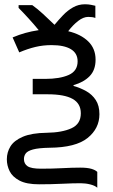

<svg xmlns="http://www.w3.org/2000/svg" viewBox="-20 -684 530 898"><path d="M377 -664Q393 -664 405.5 -661.5Q418 -659 426 -657V-600Q413 -605 393 -605Q370 -605 345.5 -586Q321 -567 299 -538Q358 -524 392.5 -490.5Q427 -457 427 -405Q427 -356 399 -327.5Q371 -299 324 -286V-282Q356 -273 383.5 -257.5Q411 -242 428 -216Q445 -190 445 -150Q445 -83 389.5 -38.5Q334 6 212 7Q160 8 134.5 15Q109 22 100.5 33.5Q92 45 92 60Q92 82 109 93.5Q126 105 172 105Q225 105 271.5 102.5Q318 100 355 100Q388 100 407 105.5Q426 111 435 120V194Q424 184 402 178.5Q380 173 357 173Q322 173 270 175.5Q218 178 163 178Q104 178 71 160.5Q38 143 25 116.5Q12 90 12 61Q12 28 29 0.5Q46 -27 87 -44.5Q128 -62 198 -63Q270 -64 314 -84Q358 -104 358 -154Q358 -200 319.5 -221.5Q281 -243 203 -243H133V-315H191Q260 -315 301.5 -333.5Q343 -352 343 -397Q343 -435 311.5 -454Q280 -473 221 -473Q182 -473 146 -464.5Q110 -456 70 -439L39 -509Q70 -522 99 -530Q128 -538 161 -543Q140 -569 113 -598.5Q86 -628 67 -647V-660H131Q155 -643 181 -619Q207 -595 235 -568Q254 -591 275 -613Q296 -635 321.5 -649.5Q347 -664 377 -664Z"/></svg>

Font: BC Sans
Style: Regular
Weight: 400
Designer: Monotype Design Team
Province of B.C.
Foundry: Monotype Imaging Inc.
Version: Version 2.000;GOOG;noto-source:20170915:90ef993387c0